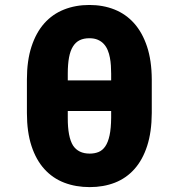

<svg xmlns="http://www.w3.org/2000/svg" viewBox="-20 -759 734 789"><path d="M90.6 -294.7V-432.5Q90.6 -509.9 109.4 -567.5Q128.2 -625 161.9 -663Q195.7 -701 243.1 -719.8Q290.5 -738.6 347.3 -738.6Q403.4 -738.6 450.3 -720Q497.2 -701.3 531.1 -663.4Q565 -625.4 584.2 -567.8Q603.3 -510.3 603.7 -432.5V-294.7Q603.3 -216.6 584.7 -159.3Q566.1 -101.9 532.5 -64.3Q498.9 -26.6 452.1 -8.3Q405.2 9.9 348.7 9.9Q291.5 9.9 244 -8.3Q196.4 -26.6 162.3 -64.3Q128.2 -101.9 109.4 -159.3Q90.6 -216.6 90.6 -294.7ZM436.8 -428.6V-456.3Q436.8 -472.3 435.7 -489.2Q434.7 -506 431.6 -522.2Q428.6 -538.4 422.6 -552.9Q416.5 -567.5 406.6 -578.3Q396.7 -589.1 382.1 -595.5Q367.5 -601.9 347.3 -601.9Q324.2 -601.9 307.5 -593.8Q290.8 -585.6 279.8 -568Q268.8 -550.4 263.7 -522.9Q258.5 -495.4 258.5 -456.3V-428.6ZM280.2 -160.9Q302.2 -127.8 348.7 -127.8Q369 -127.8 385.1 -134.4Q401.3 -141 412.6 -157.5Q424 -174 430.2 -202.6Q436.4 -231.2 436.8 -274.9V-302.9H258.5V-274.9Q258.2 -196 280.2 -160.9Z"/></svg>

Font: Inter P Extra Bold
Style: Regular
Weight: 800
Designer: Rasmus Andersson
Foundry: rsms
Version: Version 3.018;git-588b23468